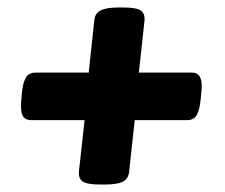

<svg xmlns="http://www.w3.org/2000/svg" viewBox="-20 -493 600 513"><path d="M247 0Q213 0 201 -8Q189 -16 191 -36L206 -172H63Q46 -172 40 -185.5Q34 -199 37 -228L39 -249Q42 -275 50 -287Q58 -299 75 -299H217L232 -439Q234 -458 249.5 -465.5Q265 -473 296 -473H310Q344 -473 356 -465Q368 -457 366 -437L351 -299H492Q509 -299 515 -286Q521 -273 518 -247L516 -226Q513 -197 505 -184.5Q497 -172 480 -172H340L325 -34Q323 -15 308 -7.5Q293 0 261 0Z"/></svg>

Font: Asap Black
Style: Italic
Weight: 900
Italic angle: -6°
Designer: Pablo Cosgaya
Foundry: Omnibus-Type
Version: Version 3.001